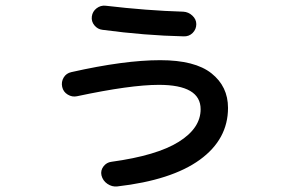

<svg xmlns="http://www.w3.org/2000/svg" viewBox="-20 -630 1040 692"><path d="M257.8 -283.2Q240.2 -279.3 224.1 -289.1Q208 -298.8 204.1 -316.9Q200.2 -335 209.5 -350.6Q218.8 -366.2 237.3 -370.1Q427.7 -413.1 557.6 -413.1Q682.6 -413.1 742.2 -365.7Q801.8 -318.4 801.8 -241.2Q801.8 -127.9 700.2 -54.2Q598.6 19.5 402.3 42Q383.8 43.9 367.2 32.7Q350.6 21.5 345.7 2Q341.8 -15.6 353 -30.3Q364.3 -44.9 381.8 -46.9Q544.9 -69.3 624 -118.7Q703.1 -168 703.1 -236.3Q703.1 -324.2 552.7 -324.2Q450.2 -324.2 257.8 -283.2ZM360.4 -609.4Q509.8 -591.8 640.6 -587.9Q659.2 -586.9 673.3 -573.7Q687.5 -560.5 687.5 -543Q687.5 -524.4 674.3 -511.2Q661.1 -498 641.6 -499Q502.9 -502 349.6 -522.5Q332 -524.4 320.3 -538.6Q308.6 -552.7 311 -570.8Q313.5 -588.9 328.1 -600.1Q342.8 -611.3 360.4 -609.4Z"/></svg>

Font: Rounded Mgen+ 1m medium
Style: Regular
Weight: 500
Designer: [Source Han Sans]
Ryoko NISHIZUKA  (kana & ideographs); Paul D. Hunt (Latin, Greek & Cyrillic); Wenlong ZHANG  (bopomofo
Version: Version 1.059.20150602